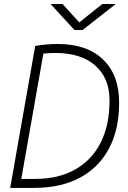

<svg xmlns="http://www.w3.org/2000/svg" viewBox="-20 -918 626 938"><path d="M29.8 0 151.9 -693.4Q204.6 -703.1 263.2 -703.1Q404.3 -703.1 483.2 -627.4Q562 -551.8 562 -416.5Q562 -285.6 512.5 -192.4Q462.9 -99.1 369.9 -49.6Q276.9 0 146 0ZM84 -43.9H150.9Q265.1 -43.9 346.7 -89.6Q428.2 -135.3 471.7 -220.9Q515.1 -306.6 515.1 -427.2Q515.1 -536.6 445.3 -597.9Q375.5 -659.2 251 -659.2Q221.7 -659.2 191.9 -656.2ZM343.8 -771.5 227.1 -898.4H285.6L367.2 -808.6L480 -898.4H545.4L383.8 -771.5Z"/></svg>

Font: CaskaydiaCove NF ExtraLight
Style: Italic
Weight: 200
Italic angle: -10°
Designer: Aaron Bell
Foundry: Saja Typeworks
Version: Version 2111.001; VTT 6.35;Nerd Fonts 3.2.1